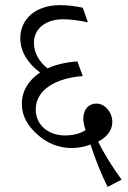

<svg xmlns="http://www.w3.org/2000/svg" viewBox="-20 -650 497 747"><path d="M399 77 453 49C419 2 382 -56 362 -99C393 -115 417 -141 417 -175C417 -214 388 -247 355 -247C327 -247 304 -227 304 -187C304 -176 308 -158 313 -144C291 -129 261 -123 233 -123C170 -123 119 -162 119 -224C119 -303 202 -347 302 -354L281 -411C237 -408 198 -399 165 -384C137 -406 112 -440 112 -483C112 -541 161 -575 225 -575C255 -575 292 -570 322 -563L302 -620C274 -626 242 -630 214 -630C118 -630 59 -576 59 -501C59 -449 89 -402 136 -368C91 -338 65 -296 65 -246C65 -199 87 -162 123 -129C162 -93 207 -74 261 -74C286 -74 313 -80 332 -88C348 -38 376 34 399 77Z"/></svg>

Font: Noto Serif Devanagari SemiCondensed Light
Style: Regular
Weight: 300
Width: 4
Designer: Universal Thirst, Indian Type Foundry and the Monotype Design Team
Foundry: Monotype Imaging Inc.
Version: Version 2.004